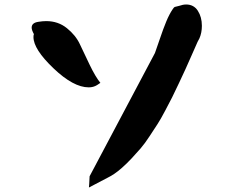

<svg xmlns="http://www.w3.org/2000/svg" viewBox="-20 -826 1040 855"><path d="M121 -703Q121 -725 152 -729Q170 -732 186 -732Q239 -732 278 -700.5Q317 -669 335.5 -629.5Q354 -590 379.5 -537Q405 -484 427 -457L412 -447Q396 -437 375 -437Q307 -437 218 -522Q129 -607 129 -661Q129 -670 131 -674Q121 -692 121 -703ZM376 9Q377 4 379 -41L670 -590Q676 -606 691.5 -652Q707 -698 720.5 -730.5Q734 -763 749 -785Q755 -794 758 -795L778 -800Q795 -806 809 -806Q843 -806 861 -778Q879 -750 879 -711Q879 -680 868 -655Q864 -648 860 -640Q855 -629 833.5 -580Q812 -531 805 -516Q798 -501 777 -456Q756 -411 746.5 -392.5Q737 -374 716 -334Q695 -294 681.5 -273.5Q668 -253 646.5 -220Q625 -187 606.5 -165.5Q588 -144 565.5 -120Q543 -96 520 -76Q489 -49 460 -35Z"/></svg>

Font: NaniFont Regular
Style: Regular
Weight: 400
Designer: Nanigashitei
Version: Version 1.036